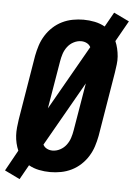

<svg xmlns="http://www.w3.org/2000/svg" viewBox="-70 -833 651 932"><g transform="rotate(5 255.0 -367.5)"><path d="M61 55 -13 19 43 -82Q36 -98 31.5 -117Q27 -136 26 -155Q25 -174 27 -194Q29 -214 32 -234L84 -548Q89 -574 97 -599Q105 -624 119.5 -647.5Q134 -671 154.5 -690Q175 -709 199.5 -721Q224 -733 250.5 -738Q277 -743 303 -743Q331 -743 358 -737.5Q385 -732 408 -719L448 -790L523 -754L466 -653Q473 -637 477.5 -618Q482 -599 483.5 -580Q485 -561 482.5 -541Q480 -521 477 -501L425 -187Q420 -161 412 -136Q404 -111 389.5 -87.5Q375 -64 354.5 -45Q334 -26 309.5 -14Q285 -2 258.5 3Q232 8 206 8Q178 8 151 2.5Q124 -3 101 -16ZM168 -299 347 -613Q341 -625 328.5 -631.5Q316 -638 301 -638Q282 -638 264 -628.5Q246 -619 234 -603Q222 -587 216 -568.5Q210 -550 207 -531ZM208 -97Q227 -97 245 -106.5Q263 -116 275 -132Q287 -148 293 -166.5Q299 -185 302 -204L341 -436L162 -122Q168 -110 180.5 -103.5Q193 -97 208 -97Z"/></g></svg>

Font: Iosevka SS18 Extrabold
Style: Italic
Weight: 800
Italic angle: -9°
Monospace: yes
Designer: Belleve Invis
Foundry: Belleve Invis
Version: Version 25.1.1; ttfautohint (v1.8.4)